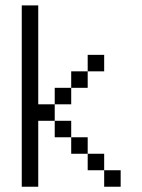

<svg xmlns="http://www.w3.org/2000/svg" viewBox="-20 -708 540 728"><path d="M125 -312.5H187.5V-250H125V0H62.5V-687.5H125ZM187.5 -250H250V-187.5H187.5ZM187.5 -375H250V-312.5H187.5ZM250 -187.5H312.5V-125H250ZM250 -437.5H312.5V-375H250ZM312.5 -125H375V-62.5H312.5ZM312.5 -500H375V-437.5H312.5ZM375 -62.5H437.5V0H375Z"/></svg>

Font: ChillBitmapSE 16px
Style: Regular
Weight: 400
Designer: Designed by Warren2060
Foundry: ChillType
Version: Version 1.000